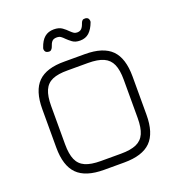

<svg xmlns="http://www.w3.org/2000/svg" viewBox="-147 -954 991 1073"><g transform="rotate(-20 348.0 -417.0)"><path d="M288.5 0Q180 0 130 -50Q80 -100 80 -208.5V-436.5Q80 -546 130 -595.8Q180 -645.5 287.5 -644.5H408.5Q517 -644.5 566.8 -594.5Q616.5 -544.5 616.5 -436V-208.5Q616.5 -100 566.8 -50Q517 0 408.5 0ZM288.5 -52.5H408.5Q466 -52.5 500 -67.5Q534 -82.5 549 -116.5Q564 -150.5 564 -208.5V-436Q564 -493.5 549 -527.5Q534 -561.5 500 -576.8Q466 -592 408.5 -592H287.5Q230 -592.5 196.2 -577.8Q162.5 -563 147.5 -528.8Q132.5 -494.5 132.5 -436.5V-208.5Q132.5 -150.5 147.5 -116.5Q162.5 -82.5 196.5 -67.5Q230.5 -52.5 288.5 -52.5ZM410.5 -724.5Q382 -724.5 364.8 -737.5Q347.5 -750.5 336.5 -761.5Q325 -773.5 316 -779.8Q307 -786 292 -786Q273.5 -786 264.2 -776Q255 -766 248 -743.5Q244.5 -735 238.2 -729.8Q232 -724.5 221.5 -726.5Q206.5 -728.5 202.5 -739.2Q198.5 -750 202 -758Q215 -797 237 -815.5Q259 -834 292 -834Q323 -834 341.5 -820.5Q360 -807 371 -795Q384.5 -782 392.2 -777.5Q400 -773 410.5 -773Q427 -773 436.5 -782.5Q446 -792 453 -813.5Q456.5 -823 462.2 -827.8Q468 -832.5 480 -831.5Q494.5 -829.5 498.5 -819Q502.5 -808.5 499.5 -800.5Q486 -764 464.8 -744.2Q443.5 -724.5 410.5 -724.5Z"/></g></svg>

Font: Jura Light
Style: Regular
Weight: 400
Version: Version 5.106